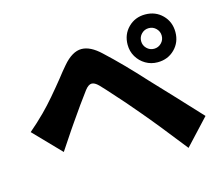

<svg xmlns="http://www.w3.org/2000/svg" viewBox="-106 -895 1212 1044"><g transform="rotate(-15 500.0 -373.0)"><path d="M791 -561Q815 -561 832 -578Q849 -595 849 -619Q849 -643 832 -660Q815 -677 791 -677Q767 -677 750 -660Q733 -643 733 -619Q733 -595 750 -578Q767 -561 791 -561ZM791 -754Q849 -754 887.5 -715.5Q926 -677 926 -619Q926 -562 887.5 -523.5Q849 -485 791 -485Q754 -485 723.5 -503Q693 -521 675 -551.5Q657 -582 657 -619Q657 -677 695.5 -715.5Q734 -754 791 -754ZM114 -379Q147 -412 182.5 -453.5Q218 -495 251 -536Q277 -570 303 -600Q356 -662 408 -662Q458 -662 515 -608Q607 -523 718 -401Q826 -287 966 -136L832 8Q703 -157 629 -244Q579 -305 481 -413Q467 -427 451 -445Q430 -466 413 -466Q395 -466 375 -440Q329 -379 263 -283L239 -248Q213 -210 171 -146L25 -297Q70 -335 114 -379Z"/></g></svg>

Font: Merged Yaku Han JP Black
Style: Regular
Weight: 900
Designer: Ryoko NISHIZUKA 西塚涼子 (kana, bopomofo & ideographs); Paul D. Hunt (Latin, Greek & Cyrillic); Sandoll Communications 산돌커뮤니
Foundry: Adobe
Version: Version 2.004